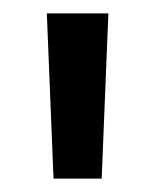

<svg xmlns="http://www.w3.org/2000/svg" viewBox="-20 -730 232 287"><path d="M50 -710H142L132 -463H60Z"/></svg>

Font: Sarabun
Style: Regular
Weight: 400
Designer: Suppakit Chalermlarp | Katatrad Co.,Ltd.
Foundry: Cadson Demak Co.,Ltd.
Version: Version 1.000; ttfautohint (v1.6)